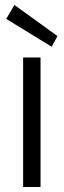

<svg xmlns="http://www.w3.org/2000/svg" viewBox="-20 -752 257 772"><path d="M73 0V-521H143V0ZM188 -564 5 -676 38 -732 211 -607Z"/></svg>

Font: DM Sans 10pt Light
Style: Regular
Weight: 300
Version: Version 4.004;gftools[0.9.30]